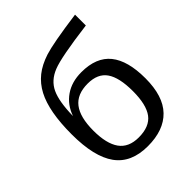

<svg xmlns="http://www.w3.org/2000/svg" viewBox="-207 -855 987 987"><g transform="rotate(-45 286.5 -361.5)"><path d="M319.8 -501.5Q428.2 -501.5 479.5 -437.7Q530.8 -374 530.8 -246.1Q530.8 -116.7 469.7 -53.5Q408.7 9.8 292.5 9.8Q172.4 9.8 115.5 -68.8Q58.6 -147.5 58.6 -310.5Q58.6 -476.1 105 -564.5Q128.9 -609.9 166.7 -640.1Q204.6 -670.4 262.2 -689Q291 -698.2 351.8 -709.5Q412.6 -720.7 505.9 -733.4V-654.8Q300.3 -628.4 241.2 -604.5Q180.7 -580.6 156.2 -528.3Q131.8 -476.1 129.9 -372.1Q150.9 -433.1 200.2 -467.3Q249.5 -501.5 319.8 -501.5ZM438.5 -245.1Q438.5 -343.8 406.2 -390.4Q374 -437 301.3 -437Q223.6 -437 187.3 -389.6Q150.9 -342.3 150.9 -245.1Q150.9 -150.4 184.8 -102.8Q218.8 -55.2 291.5 -55.2Q370.1 -55.2 404.3 -100.8Q438.5 -146.5 438.5 -245.1Z"/></g></svg>

Font: Arimo
Style: Regular
Weight: 400
Designer: Steve Matteson
Foundry: Monotype Imaging Inc.
Version: Version 1.33